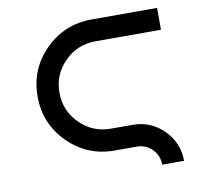

<svg xmlns="http://www.w3.org/2000/svg" viewBox="-92 -853 1183 1082"><g transform="rotate(-10 500.0 -312.5)"><path d="M625 -125Q728.5 -125 801.8 -51.8Q875 21.5 875 125H750Q750 72.3 713.9 36.1Q677.7 0 625 0H500Q343.8 0 234.4 -109.4Q125 -218.8 125 -375Q125 -531.2 234.4 -640.6Q343.8 -750 500 -750H875V-625H500Q396.5 -625 323.2 -551.8Q250 -478.5 250 -375Q250 -271.5 323.2 -198.2Q396.5 -125 500 -125Z"/></g></svg>

Font: Xanmono
Style: Regular
Weight: 400
Designer: GGBotNet
Foundry: GGBotNet
Version: 1.00